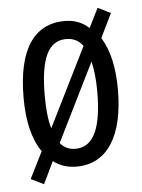

<svg xmlns="http://www.w3.org/2000/svg" viewBox="-49 -626 543 732"><g transform="rotate(-5 222.5 -260.0)"><path d="M402 -269C402 -353 387 -421 356 -470L401 -562L352 -586L315 -512C289 -536 259 -547 222 -547C104 -547 41 -452 41 -269C41 -180 57 -111 92 -60L41 42L90 66L131 -19C155 0 185 10 220 10C337 10 402 -91 402 -269ZM122 -269C122 -409 152 -478 222 -478C249 -478 270 -468 286 -446L136 -144C127 -174 122 -216 122 -269ZM323 -269C323 -129 291 -58 221 -58C198 -58 178 -67 163 -85L311 -384C318 -355 323 -317 323 -269Z"/></g></svg>

Font: Noto Sans Sinhala ExtraCondensed
Style: Regular
Weight: 400
Width: 2
Designer: Jelle Bosma - Monotype Design Team
Foundry: Monotype Imaging Inc.
Version: Version 2.006